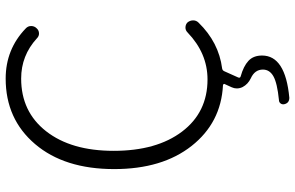

<svg xmlns="http://www.w3.org/2000/svg" viewBox="-199 -580 1025 667"><g transform="rotate(-90 313.5 -246.5)"><path d="M534.2 -107.4Q542 -115.2 552.2 -114.7Q562.5 -114.3 569.3 -107.4Q576.2 -98.6 576.2 -87.9Q576.2 -77.1 568.4 -69.3Q500 1 409.2 12.7Q402.3 13.7 399.4 20.5L377.9 68.4Q375 75.2 381.8 77.1Q417 86.9 435.5 104Q454.1 121.1 454.1 151.4Q454.1 232.4 307.6 246.1Q306.6 246.1 305.7 246.1Q298.8 246.1 293 242.2Q287.1 237.3 285.2 229.5Q283.2 221.7 287.6 215.8Q292 210 299.8 210Q358.4 204.1 381.8 190.9Q405.3 177.7 405.3 154.3Q405.3 126 375 112.3Q354.5 102.5 344.7 84Q339.8 74.2 339.8 63.5Q339.8 54.7 343.8 45.9L354.5 22.5Q356.4 20.5 355 18.1Q353.5 15.6 350.6 15.6Q220.7 8.8 140.1 -93.3Q59.6 -195.3 59.6 -362.3Q59.6 -535.2 146.5 -637.2Q233.4 -739.3 374 -739.3Q475.6 -739.3 547.9 -669.9Q556.6 -662.1 556.6 -650.9Q556.6 -639.6 548.8 -631.8Q542 -624 531.7 -623.5Q521.5 -623 513.7 -630.9Q454.1 -685.5 374 -685.5Q258.8 -685.5 190.9 -598.6Q123 -511.7 123 -364.3Q123 -214.8 189.9 -126.5Q256.8 -38.1 371.1 -38.1Q461.9 -38.1 534.2 -107.4Z"/></g></svg>

Font: Gen Jyuu Gothic Light
Style: Regular
Weight: 200
Designer: [Source Han Sans]
Ryoko NISHIZUKA  (kana & ideographs); Paul D. Hunt (Latin, Greek & Cyrillic); Wenlong ZHANG  (bopomofo
Version: Version 1.002.20150607